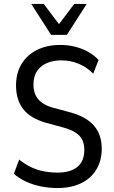

<svg xmlns="http://www.w3.org/2000/svg" viewBox="-20 -941 576 970"><path d="M271 9Q229 9 188 1Q147 -7 111.5 -23.5Q76 -40 50 -63L77 -135Q105 -112 136 -97Q167 -82 201.5 -75.5Q236 -69 271 -69Q335 -69 370.5 -97.5Q406 -126 406 -184Q406 -214 395 -235.5Q384 -257 361 -271.5Q338 -286 303 -296L212 -321Q134 -343 97.5 -389.5Q61 -436 61 -509Q61 -572 89 -618Q117 -664 167.5 -689Q218 -714 285 -714Q324 -714 359.5 -705Q395 -696 425 -679.5Q455 -663 478 -638L451 -569Q417 -603 376 -619.5Q335 -636 290 -636Q248 -636 216 -622Q184 -608 166.5 -581Q149 -554 149 -514Q149 -469 172.5 -440.5Q196 -412 243 -398L333 -374Q415 -352 454.5 -306.5Q494 -261 494 -190Q494 -129 466.5 -84Q439 -39 389 -15Q339 9 271 9ZM238 -765 138 -921H201L278 -819L355 -921H418L318 -765Z"/></svg>

Font: Nunito Sans 10pt Condensed Medium
Style: Regular
Weight: 500
Width: 3
Designer: Vernon Adams
Foundry: Vernon Adams
Version: Version 3.101;gftools[0.9.27]